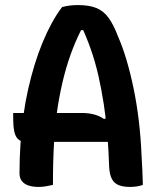

<svg xmlns="http://www.w3.org/2000/svg" viewBox="-20 -730 640 758"><path d="M32 -284H302Q330 -284 352 -278Q374 -272 391 -260L422 -274V-170H83Q62 -170 51 -181Q40 -192 36 -213Q32 -234 32 -264ZM189 0Q175 3 161 5.5Q147 8 132 8Q110 8 93 2.5Q76 -3 66.5 -15Q57 -27 57 -46Q57 -106 61 -163.5Q65 -221 72.5 -275Q80 -329 91.5 -379.5Q103 -430 117 -475.5Q131 -521 148 -562Q165 -603 184 -638Q203 -673 225 -702Q239 -706 255 -708Q271 -710 287 -710Q333 -710 361.5 -698Q390 -686 409.5 -658.5Q429 -631 446 -586Q464 -545 479.5 -493Q495 -441 507.5 -380.5Q520 -320 528 -253Q536 -186 539 -113Q541 -86 542 -57.5Q543 -29 544 0Q533 4 520 6Q507 8 493 8Q467 8 449 1Q431 -6 422 -23Q413 -40 411 -69Q409 -134 404 -196Q399 -258 390 -317Q381 -376 368.5 -431Q356 -486 338 -537Q320 -588 297 -636L332 -611H276L313 -636Q287 -588 267.5 -538Q248 -488 233.5 -432.5Q219 -377 208.5 -312Q198 -247 193.5 -170Q189 -93 189 0Z"/></svg>

Font: Recursive Monospace Casual SemiBold
Style: Regular
Weight: 600
Version: Version 1.047